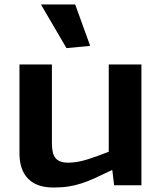

<svg xmlns="http://www.w3.org/2000/svg" viewBox="-20 -828 722 858"><path d="M219 10Q144 10 105.5 -29.5Q67 -69 67 -142V-540H212V-186Q212 -140 229 -120.5Q246 -101 284 -101Q326 -101 375 -117Q424 -133 466 -150V-540H612V0H490L482 -67H478Q435 -46 403 -31.5Q371 -17 342.5 -8Q314 1 285 5.5Q256 10 219 10ZM277 -613 163 -808H316L383 -623Z"/></svg>

Font: Encode Sans Wide
Style: SemiBold
Weight: 600
Designer: Pablo Impallari, Andres Torresi
Foundry: Pablo Impallari, Andres Torresi
Version: Version 1.000; ttfautohint (v1.00) -l 8 -r 50 -G 200 -x 14 -